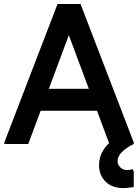

<svg xmlns="http://www.w3.org/2000/svg" viewBox="-20 -720 690 960"><path d="M527 0 274 -679 267.7 -700H382.7L648.7 -8V0ZM1.7 0V-8L267.7 -700H382.7L374.3 -679L121.3 0ZM119.7 -166.3 149.7 -276H510.7L540.7 -166.3ZM595.3 220.3Q541 220.3 508.2 188.5Q475.3 156.7 475.3 106Q475.3 59.7 502.3 22.2Q529.3 -15.3 582 -46.7L648.7 0Q610 18.7 588.8 40.8Q567.7 63 567.7 85.3Q567.7 103 581.2 116.7Q594.7 130.3 616.7 130.3Q629.3 130.3 643 125.7L648.7 137.3V215.3Q633.3 217.3 620.7 218.8Q608 220.3 595.3 220.3Z"/></svg>

Font: Fustat
Style: Regular
Weight: 400
Designer: Mohamed Gaber, Khaled Hosny, Laura Garcia Mut
Foundry: Kief Type Foundry, Alif Type Foundry, Hard Type Foundry
Version: Version 1.007